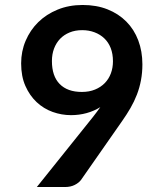

<svg xmlns="http://www.w3.org/2000/svg" viewBox="-20 -751 620 771"><path d="M265.1 -288.6Q227.5 -288.6 191.4 -301.5Q155.3 -314.5 127.2 -340.8Q99.1 -367.2 82 -405.8Q64.9 -444.3 64.9 -496.6Q64.9 -544.9 83 -587.4Q101.1 -629.9 133.5 -661.9Q166 -693.8 211.4 -712.4Q256.8 -731 312 -731Q367.7 -731 411.9 -713.4Q456.1 -695.8 487.3 -664.3Q518.6 -632.8 535.2 -588.9Q551.8 -544.9 551.8 -492.7Q551.8 -459 546.1 -429Q540.5 -398.9 529.8 -371.1Q519 -343.3 503.9 -317.1Q488.8 -291 470.2 -264.6L305.2 -28.3Q296.4 -16.6 279.8 -8.3Q263.2 0 241.2 0H127.9L352.5 -280.3Q360.8 -291 368.4 -301Q376 -311 382.8 -320.8Q357.9 -305.2 327.9 -296.9Q297.9 -288.6 265.1 -288.6ZM433.6 -504.9Q433.6 -534.7 424.6 -557.9Q415.5 -581.1 398.9 -596.9Q382.3 -612.8 359.6 -621.3Q336.9 -629.9 310.1 -629.9Q281.7 -629.9 259.3 -620.6Q236.8 -611.3 221.2 -595Q205.6 -578.6 197 -555.9Q188.5 -533.2 188.5 -505.9Q188.5 -445.3 219.7 -413.6Q251 -381.8 308.6 -381.8Q338.4 -381.8 361.6 -391.4Q384.8 -400.9 400.9 -417.5Q417 -434.1 425.3 -456.5Q433.6 -479 433.6 -504.9Z"/></svg>

Font: Kdam Thmor
Style: Regular
Weight: 400
Foundry: Sovichet Tep
Version: Version 1.20